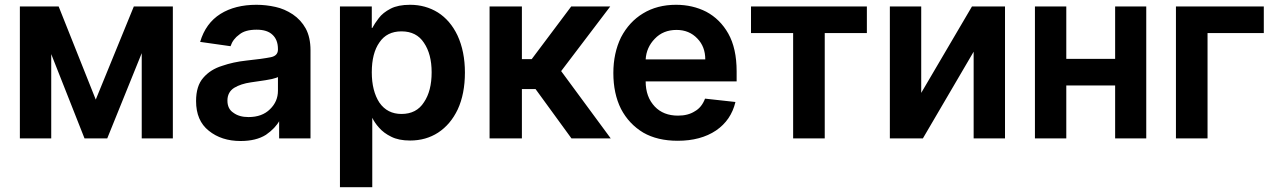

<svg xmlns="http://www.w3.org/2000/svg" viewBox="-20 -575 5332 802"><path d="M702 -548V3H572V-353L428 3H333L194 -349V3H63V-548H225L380 -159L539 -548Z M852 -29Q799 -71 799 -153Q799 -216 829 -250Q859 -285 908 -300Q954 -316 1009 -322Q1076 -329 1111 -336Q1141 -342 1141 -368V-370Q1141 -409 1118 -430Q1096 -451 1052 -451Q1004 -451 980 -431Q953 -412 943 -382L816 -400Q839 -478 901 -517Q962 -555 1051 -555Q1091 -555 1131 -546Q1168 -538 1203 -515Q1237 -492 1257 -456Q1277 -419 1277 -365V3H1146V-72H1148Q1130 -39 1091 -12Q1050 14 985 14Q905 14 852 -29ZM1108 -119Q1141 -151 1141 -196V-253Q1139 -251 1116 -245Q1086 -239 1069 -237Q1045 -233 1028 -231Q986 -225 958 -208Q930 -190 930 -155Q930 -120 955 -104Q979 -86 1018 -86Q1075 -86 1108 -119Z M1533 -548V-458H1535Q1545 -477 1562 -499Q1579 -522 1612 -539Q1643 -555 1693 -555Q1757 -555 1809 -523Q1861 -490 1891 -427Q1922 -360 1922 -272Q1922 -183 1892 -118Q1862 -55 1810 -21Q1759 12 1693 12Q1645 12 1614 -4Q1583 -19 1563 -42Q1545 -62 1535 -83V207H1400V-548ZM1565 -146Q1598 -99 1657 -99Q1720 -99 1751 -148Q1783 -195 1783 -273Q1783 -349 1751 -396Q1720 -444 1657 -444Q1596 -444 1565 -398Q1533 -353 1533 -273Q1533 -195 1565 -146Z M2160 -548V-328H2201L2366 -548H2529L2324 -278L2531 3H2367L2217 -203H2160V3H2025V-548Z M2667 -21Q2607 -57 2574 -120Q2542 -184 2542 -270Q2542 -353 2574 -419Q2608 -484 2666 -519Q2725 -555 2804 -555Q2873 -555 2930 -526Q2988 -495 3022 -435Q3057 -373 3057 -277V-235H2677Q2677 -170 2715 -130Q2751 -92 2812 -92Q2854 -92 2882 -110Q2911 -126 2925 -163L3052 -149Q3034 -73 2971 -30Q2907 13 2811 13Q2726 13 2667 -21ZM2926 -327Q2926 -380 2893 -414Q2859 -450 2806 -450Q2750 -450 2715 -413Q2680 -377 2677 -327Z M3601 -548V-437H3425V3H3293V-437H3117V-548Z M4178 -548V3H4047V-359L3835 3H3697V-548H3828V-187L4040 -548Z M4638 -329V-548H4768V3H4638V-218H4434V3H4303V-548H4434V-329Z M5024 -437V3H4892V-548H5259V-437Z"/></svg>

Font: Sinter Bold
Style: Regular
Weight: 700
Foundry: Adobe & rsms
Version: Version 1.000